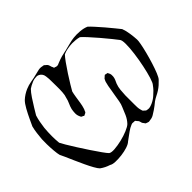

<svg xmlns="http://www.w3.org/2000/svg" viewBox="-217 -935 1165 1165"><g transform="rotate(45 365.5 -352.5)"><path d="M722 -117Q717 -101 710 -87Q703 -73 693 -59Q684 -50 661 -37Q638 -24 608 -10Q578 4 547.5 17.5Q517 31 494 41Q471 51 462 56Q447 60 418.5 62.5Q390 65 361.5 65.5Q333 66 318 65Q296 63 271 60Q246 57 223 51Q208 44 179 30.5Q150 17 121 1Q92 -15 77 -30Q54 -55 40 -87Q30 -110 25.5 -137.5Q21 -165 15 -187Q11 -203 7.5 -218.5Q4 -234 8 -250Q8 -255 10 -261Q11 -263 13 -265Q15 -267 16 -268Q18 -270 20.5 -273.5Q23 -277 25 -278Q30 -282 37.5 -284Q45 -286 51 -288Q53 -290 58.5 -291.5Q64 -293 65 -295Q66 -296 66 -300Q68 -304 69 -308Q70 -312 70 -316Q70 -320 68 -325Q66 -330 64 -334Q55 -356 49 -377Q45 -391 42.5 -405.5Q40 -420 36 -433Q32 -451 27 -469.5Q22 -488 20 -507Q17 -530 19.5 -561Q22 -592 32 -614Q42 -625 63.5 -644.5Q85 -664 110 -685.5Q135 -707 157.5 -725Q180 -743 191 -752Q214 -761 245.5 -765.5Q277 -770 299 -771Q308 -772 335 -767Q362 -762 397 -753Q432 -744 467 -733Q502 -722 529 -711Q556 -700 565 -691Q577 -680 588 -667.5Q599 -655 608 -641Q617 -627 624.5 -611.5Q632 -596 642 -582Q650 -572 658.5 -561.5Q667 -551 674 -540Q683 -527 691.5 -512.5Q700 -498 701 -482Q702 -478 702.5 -474.5Q703 -471 703 -468Q702 -464 700.5 -460Q699 -456 698 -453Q697 -452 697 -450.5Q697 -449 696 -448Q693 -445 689 -443Q686 -441 683.5 -439Q681 -437 678 -435Q673 -433 667.5 -432Q662 -431 657 -428Q655 -427 653 -425Q651 -423 649 -421Q648 -420 645 -418Q642 -416 640 -414Q639 -412 639 -408.5Q639 -405 639 -403L638 -392Q639 -385 643 -377.5Q647 -370 650 -363Q661 -345 673.5 -328.5Q686 -312 698 -295Q709 -284 717 -259.5Q725 -235 728.5 -206.5Q732 -178 731 -153.5Q730 -129 722 -117ZM610 -599Q600 -611 588.5 -622Q577 -633 563 -643Q554 -652 520 -662.5Q486 -673 440.5 -682.5Q395 -692 349.5 -698Q304 -704 270 -704Q236 -704 227 -695Q216 -687 190 -666Q164 -645 133.5 -619Q103 -593 78 -570Q53 -547 44 -536Q40 -522 38.5 -507Q37 -492 37 -477Q37 -466 38.5 -455Q40 -444 42 -433Q45 -416 53 -398Q64 -387 90.5 -368Q117 -349 148.5 -328.5Q180 -308 206.5 -292Q233 -276 244 -270Q259 -266 282 -262.5Q305 -259 327.5 -255.5Q350 -252 365 -247Q370 -246 374 -244Q378 -242 382 -240Q384 -239 386.5 -238.5Q389 -238 390 -236Q392 -235 393.5 -231.5Q395 -228 396 -226Q396 -225 398 -222.5Q400 -220 400 -219Q400 -215 396 -211Q395 -209 394 -205.5Q393 -202 391 -200Q390 -199 386.5 -197.5Q383 -196 381 -195Q366 -188 349.5 -188.5Q333 -189 317 -192Q298 -197 281 -205Q264 -213 245 -217Q230 -223 205 -224.5Q180 -226 155 -225.5Q130 -225 115 -225Q103 -225 90.5 -224.5Q78 -224 67 -222L54 -219Q32 -209 27 -187Q26 -185 26.5 -182Q27 -179 27 -177Q27 -157 36 -139Q40 -130 44.5 -121Q49 -112 55 -104Q70 -89 97 -71Q124 -53 150.5 -37Q177 -21 192 -12Q214 -5 236.5 -1Q259 3 281 6Q316 9 350 9Q378 9 408 6Q417 2 443 -13.5Q469 -29 503 -50.5Q537 -72 571.5 -95Q606 -118 632 -136.5Q658 -155 667 -164Q675 -175 673 -203.5Q671 -232 663 -265.5Q655 -299 643 -327.5Q631 -356 620 -367Q600 -386 574 -397.5Q548 -409 525 -418Q510 -425 488 -429Q466 -433 443.5 -436.5Q421 -440 406 -443Q391 -445 375.5 -448Q360 -451 346 -455Q342 -457 336.5 -459Q331 -461 327 -464Q325 -466 323.5 -468.5Q322 -471 320 -472Q319 -474 316.5 -476.5Q314 -479 313 -480Q312 -482 313 -485.5Q314 -489 315 -491Q315 -493 315 -496Q315 -499 316 -500Q317 -501 319.5 -502Q322 -503 323 -504Q331 -509 341 -510H355Q367 -509 378.5 -504Q390 -499 401 -494Q422 -486 444.5 -484Q467 -482 489 -481H564Q577 -481 590.5 -481.5Q604 -482 617 -486Q620 -487 623.5 -488Q627 -489 629 -490Q631 -492 633 -494.5Q635 -497 636 -498Q638 -500 640 -502Q642 -504 643 -506Q644 -508 644 -511Q644 -514 645 -516Q645 -519 645.5 -522Q646 -525 646 -527Q646 -530 645 -533Q644 -536 644 -538Q638 -560 624 -581Q619 -589 610 -599Z"/></g></svg>

Font: Rubik Vinyl
Style: Regular
Weight: 400
Designer: Hubert and Fischer, NaN
Foundry: Hubert and Fischer, NaN
Version: Version 2.200